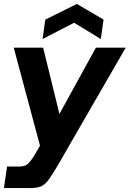

<svg xmlns="http://www.w3.org/2000/svg" viewBox="-32 -739 661 979"><path d="M-12 220 4 110H68Q91 110 105 100.5Q119 91 141 57L172 4L38 -496H188L271 -158L457 -496H609L261 107Q234 153 216 177.5Q198 202 177.5 211Q157 220 122 220ZM185 -540 199 -639 360 -719 496 -639 482 -540 346 -623Z"/></svg>

Font: Host Grotesk ExtraBold
Style: Italic
Weight: 800
Italic angle: -8°
Designer: Doğukan Karapınar
Foundry: Element Type
Version: Version 1.003; ttfautohint (v1.8.4.7-5d5b)